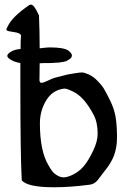

<svg xmlns="http://www.w3.org/2000/svg" viewBox="-20 -792 536 815"><path d="M67.4 -584Q67.4 -627 69.3 -642.6Q63.5 -651.4 47.9 -654.3Q32.2 -657.2 19.5 -659.2Q6.8 -661.1 6.8 -668Q6.8 -668.9 15.6 -685.5Q34.2 -721.7 102.5 -769.5Q107.4 -772.5 111.3 -772.5Q124 -772.5 141.6 -734.4Q144.5 -728.5 145.5 -726.6Q148.4 -653.3 148.4 -586.9Q179.7 -590.8 191.4 -590.8Q251 -590.8 270.5 -577.1Q285.2 -565.4 285.2 -557.1Q285.2 -548.8 277.8 -543Q270.5 -537.1 262.7 -533.2Q250 -528.3 228.5 -526.4L210.9 -525.4Q204.1 -524.4 189.5 -524.4H168L148.4 -523.4Q148.4 -472.7 147.5 -451.2Q148.4 -440.4 156.2 -440.4Q164.1 -440.4 184.1 -450.2Q204.1 -460 212.9 -461.9Q221.7 -463.9 245.1 -470.2Q268.6 -476.6 279.3 -478Q290 -479.5 304.2 -481.9Q318.4 -484.4 328.1 -484.4Q337.9 -484.4 356.4 -476.1Q375 -467.8 393.1 -449.7Q411.1 -431.6 420.4 -416.5Q429.7 -401.4 446.8 -366.7Q463.9 -332 469.7 -300.8Q475.6 -269.5 476.6 -221.7V-207Q476.6 -167 464.4 -133.3Q452.1 -99.6 422.9 -64.5Q417 -57.6 408.7 -45.9Q400.4 -34.2 394.5 -27.3Q379.9 -9.8 359.4 -7.8Q277.3 2.9 209 2.9Q97.7 2.9 72.3 -26.4Q66.4 -134.8 66.4 -438.5V-524.4Q37.1 -529.3 20.5 -542Q-1 -556.6 26.4 -572.3Q41 -582 67.4 -584ZM252.9 -416Q203.1 -410.2 176.3 -366.2Q149.4 -322.3 149.4 -268.6Q149.4 -151.4 185.5 -90.8Q200.2 -64.5 210.9 -55.7Q231.4 -39.1 249.5 -39.1Q267.6 -39.1 293.5 -52.7Q319.3 -66.4 337.9 -89.4Q356.4 -112.3 375.5 -152.3Q394.5 -192.4 394.5 -223.6Q394.5 -272.5 377.9 -303.7Q336.9 -381.8 290 -403.3Q264.6 -416 252.9 -416Z"/></svg>

Font: Essays1743
Style: Medium
Weight: 500
Designer: Based on the typeface in a 1743 English translation of the essays of Montaigne.  PostScript/TrueType font designed by Jo
Version: Version 002.100